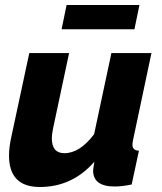

<svg xmlns="http://www.w3.org/2000/svg" viewBox="-20 -737 646 767"><path d="M226 -620 246 -717H537L517 -620ZM16 -116Q16 -148 25 -189L97 -525H256L192 -224Q187 -199 187 -185Q187 -125 237 -125Q299 -125 356 -201L425 -525H585L512 -180Q509 -166 509 -159Q509 -136 535 -135L506 0Q467 8 438 8Q352 8 352 -56Q352 -61 357 -91Q269 10 139 10Q16 10 16 -116Z"/></svg>

Font: Raleway-v4020 ExtraBold
Style: Italic
Weight: 800
Italic angle: -12°
Designer: Matt McInerney, Pablo Impallari, Rodrigo Fuenzalida
Foundry: Matt McInerney, Pablo Impallari, Rodrigo Fuenzalida
Version: Version 4.020;PS 004.020;hotconv 1.0.88;makeotf.lib2.5.64775